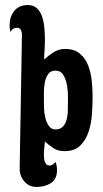

<svg xmlns="http://www.w3.org/2000/svg" viewBox="-20 -596 410 761"><path d="M67 -459Q67 -469 62.5 -477.5Q58 -486 47 -486Q39 -486 32 -481.5Q25 -477 21 -470Q18 -483 18 -496Q18 -529 36.5 -552.5Q55 -576 90 -576Q112 -576 125.5 -564Q139 -552 146 -532.5Q153 -513 155.5 -489Q158 -465 158 -441Q158 -417 156.5 -395.5Q155 -374 155 -360Q172 -376 192.5 -389Q213 -402 238 -402Q275 -402 297 -383Q319 -364 330 -335Q341 -306 344 -272.5Q347 -239 347 -211Q347 -182 344.5 -145Q342 -108 331.5 -75Q321 -42 298.5 -19.5Q276 3 236 3Q210 3 193 -8Q176 -19 158 -35Q157 -22 155.5 -9.5Q154 3 154 16Q154 21 154.5 28.5Q155 36 157 43Q159 50 163.5 55Q168 60 176 60Q184 60 190 55.5Q196 51 201 46Q206 63 206 78Q206 114 182 129.5Q158 145 125 145Q94 145 75.5 122Q57 99 58 70ZM154 -199Q154 -187 154.5 -167.5Q155 -148 159.5 -129.5Q164 -111 173.5 -97Q183 -83 200 -83Q216 -83 226 -91.5Q236 -100 241 -112.5Q246 -125 247.5 -139.5Q249 -154 249 -166Q249 -180 249.5 -205.5Q250 -231 246 -255.5Q242 -280 231.5 -298Q221 -316 200 -316Q181 -316 171.5 -303Q162 -290 158 -271Q154 -252 154 -232Q154 -212 154 -199Z"/></svg>

Font: Gloria
Style: Regular
Weight: 400
Designer: Peter Wiegel
Foundry: Peter Wiegel
Version: Version 1.000